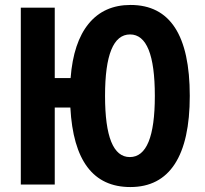

<svg xmlns="http://www.w3.org/2000/svg" viewBox="-20 -745 826 775"><path d="M506 10Q281 10 264 -311H201V0H64V-714H201V-430H265Q276 -574 338 -649.5Q400 -725 507 -725Q746 -725 746 -358Q746 -176 685.5 -83Q625 10 506 10ZM504 -111Q605 -111 605 -358Q605 -606 505 -606Q404 -606 404 -358Q404 -111 504 -111Z"/></svg>

Font: Noto Sans ExtraCondensed
Style: Bold
Weight: 700
Width: 2
Designer: Monotype Design Team
Foundry: Monotype Imaging Inc.
Version: Version 2.013; ttfautohint (v1.8.4.7-5d5b)